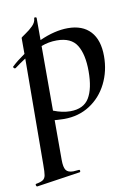

<svg xmlns="http://www.w3.org/2000/svg" viewBox="-85 -522 608 852"><g transform="rotate(-10 219.0 -95.5)"><path d="M140 -1V178Q140 211 149 224Q158 237 182 237Q189 237 207 235H208Q212 235 212.5 240Q213 245 209 246L14 275Q10 276 8 270Q6 264 10 263Q32 259 41.5 252.5Q51 246 53.5 232Q56 218 56 185L59 -293Q34 -277 10 -259Q9 -258 7 -258Q3 -258 0.5 -262Q-2 -266 1 -268Q23 -289 59 -314V-386Q59 -388 78.5 -401Q98 -414 113 -429Q128 -444 129 -462Q129 -466 134.5 -465.5Q140 -465 140 -461V-362Q209 -393 268 -393Q334 -393 369.5 -354.5Q405 -316 405 -243Q405 -176 377 -120Q349 -64 298.5 -31.5Q248 1 183 1Q172 1 140 -1ZM140 -335V-44Q180 -28 216 -28Q276 -28 301 -69.5Q326 -111 326 -189Q326 -265 300.5 -306.5Q275 -348 210 -348Q173 -348 140 -335Z"/></g></svg>

Font: Cormorant Upright SemiBold
Style: Regular
Weight: 600
Designer: Christian Thalmann (Catharsis Fonts)
Foundry: Catharsis Fonts
Version: Version 3.302